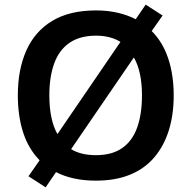

<svg xmlns="http://www.w3.org/2000/svg" viewBox="-20 -770 827 829"><path d="M730 -358Q730 -275 709 -207.5Q688 -140 646.5 -91Q605 -42 542 -16Q479 10 394 10Q343 10 299.5 0.5Q256 -9 222 -27L177 39L103 -9L151 -78Q103 -127 80 -198Q57 -269 57 -359Q57 -469 93.5 -551.5Q130 -634 205 -679.5Q280 -725 395 -725Q445 -725 488 -715Q531 -705 566 -687L609 -750L682 -703L635 -636Q683 -588 706.5 -517Q730 -446 730 -358ZM593 -358Q593 -461 558 -522L287 -126Q308 -113 335 -106.5Q362 -100 394 -100Q464 -100 508 -131Q552 -162 572.5 -220Q593 -278 593 -358ZM193 -358Q193 -307 201.5 -265Q210 -223 228 -191L500 -589Q480 -602 453 -609Q426 -616 395 -616Q325 -616 280 -585Q235 -554 214 -496Q193 -438 193 -358Z"/></svg>

Font: Noto Sans Khmer SemiBold
Style: Regular
Weight: 600
Version: Version 2.003